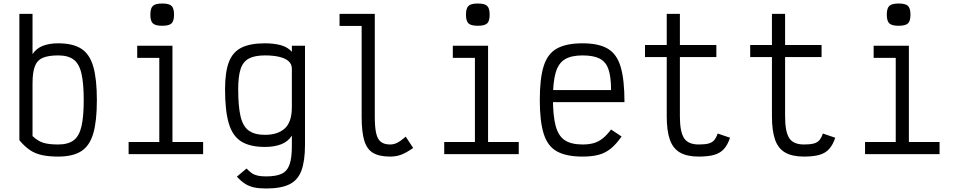

<svg xmlns="http://www.w3.org/2000/svg" viewBox="-20 -879 5440 1095"><path d="M312 14Q257.5 14 218.2 5.2Q179 -3.5 149 -24.2Q119 -45 90.5 -79.5V-800H165.5V-570.5Q188.5 -604.5 225.8 -618.2Q263 -632 312 -632Q395.5 -632 443.5 -601.2Q491.5 -570.5 512 -499.2Q532.5 -428 532.5 -308Q532.5 -189 512 -118.2Q491.5 -47.5 443.5 -16.8Q395.5 14 312 14ZM312 -55Q367.5 -55 399.2 -78.2Q431 -101.5 444.2 -156.5Q457.5 -211.5 457.5 -308Q457.5 -405.5 444.2 -461Q431 -516.5 399.2 -539.8Q367.5 -563 312 -563Q255.5 -563 223.5 -549Q191.5 -535 178.5 -500.2Q165.5 -465.5 165.5 -402.5V-103Q194.5 -75.5 225.5 -65.2Q256.5 -55 312 -55Z M888.5 0V-596L935.5 -549H762.5V-618H963.5V0ZM713.5 0V-69H1138.5V0ZM905 -732Q866.5 -732 852 -745.5Q837.5 -759 837.5 -795.5Q837.5 -832 852 -845.5Q866.5 -859 905 -859Q944 -859 958.2 -845.5Q972.5 -832 972.5 -795.5Q972.5 -759 958.2 -745.5Q944 -732 905 -732Z M1498 196Q1457.5 196 1428.8 189.8Q1400 183.5 1377.2 168.8Q1354.5 154 1331 128.5L1386 82Q1402.5 99.5 1417.2 109.2Q1432 119 1451 123Q1470 127 1498 127Q1555 127 1586.8 111.8Q1618.5 96.5 1631.5 58.8Q1644.5 21 1644.5 -44.5V-105.5Q1622 -70.5 1582.5 -55.8Q1543 -41 1491 -41Q1405.5 -41 1355.8 -72.2Q1306 -103.5 1284.8 -175.5Q1263.5 -247.5 1263.5 -370Q1263.5 -467 1285 -524.2Q1306.5 -581.5 1356.2 -606.8Q1406 -632 1491 -632Q1542.5 -632 1581.8 -621.2Q1621 -610.5 1644.5 -583.5V-618H1719.5V-53.5Q1719.5 39 1699 94Q1678.5 149 1630 172.5Q1581.5 196 1498 196ZM1491 -110Q1564.5 -110 1604.5 -146.8Q1644.5 -183.5 1644.5 -268.5V-486.5Q1644.5 -514 1625 -530.8Q1605.5 -547.5 1571.2 -555.2Q1537 -563 1491 -563Q1433 -563 1399.5 -545.2Q1366 -527.5 1352.2 -485.5Q1338.5 -443.5 1338.5 -370Q1338.5 -271 1352.2 -214Q1366 -157 1399.8 -133.5Q1433.5 -110 1491 -110Z M2205 14Q2143.5 14 2108 -6.8Q2072.5 -27.5 2057.5 -77.2Q2042.5 -127 2042.5 -212.5V-731H1916.5V-800H2117.5V-212.5Q2117.5 -153 2125.5 -118.5Q2133.5 -84 2152.8 -69.5Q2172 -55 2205 -55Q2226 -55 2245 -64.5Q2264 -74 2294 -99.5L2336.5 -35Q2296.5 -7.5 2268.2 3.2Q2240 14 2205 14Z M2688.5 0V-596L2735.5 -549H2562.5V-618H2763.5V0ZM2513.5 0V-69H2938.5V0ZM2705 -732Q2666.5 -732 2652 -745.5Q2637.5 -759 2637.5 -795.5Q2637.5 -832 2652 -845.5Q2666.5 -859 2705 -859Q2744 -859 2758.2 -845.5Q2772.5 -832 2772.5 -795.5Q2772.5 -759 2758.2 -745.5Q2744 -732 2705 -732Z M3302.5 14Q3210 14 3156.5 -15.5Q3103 -45 3080.8 -116Q3058.5 -187 3058.5 -309Q3058.5 -432 3080.8 -502.5Q3103 -573 3156.5 -602.5Q3210 -632 3302.5 -632Q3394 -632 3446 -601.5Q3498 -571 3519.8 -497.5Q3541.5 -424 3541.5 -296.5H3087.5V-365.5H3465Q3465 -440.5 3450.2 -483.5Q3435.5 -526.5 3400 -544.8Q3364.5 -563 3302.5 -563Q3238 -563 3201.2 -540.5Q3164.5 -518 3149 -464.8Q3133.5 -411.5 3133.5 -318Q3133.5 -218.5 3149 -161Q3164.5 -103.5 3201.2 -79.2Q3238 -55 3302.5 -55Q3339.5 -55 3366.8 -63Q3394 -71 3417.2 -89.5Q3440.5 -108 3465 -140.5L3525 -100.5Q3494.5 -57 3464 -32Q3433.5 -7 3395.2 3.5Q3357 14 3302.5 14Z M3965 14Q3898 14 3857.8 -9.2Q3817.5 -32.5 3800 -83.2Q3782.5 -134 3782.5 -215.5V-553.5H3658.5V-622.5H3782.5V-800H3857.5V-622.5H4065.5V-553.5H3857.5V-215.5Q3857.5 -128 3881 -91.5Q3904.5 -55 3965 -55Q4000.5 -55 4021 -60.5Q4041.5 -66 4053 -79.5Q4064.5 -93 4073 -117.5L4143.5 -93.5Q4130 -53 4109 -29.5Q4088 -6 4053.5 4Q4019 14 3965 14Z M4565 14Q4498 14 4457.8 -9.2Q4417.5 -32.5 4400 -83.2Q4382.5 -134 4382.5 -215.5V-553.5H4258.5V-622.5H4382.5V-800H4457.5V-622.5H4665.5V-553.5H4457.5V-215.5Q4457.5 -128 4481 -91.5Q4504.5 -55 4565 -55Q4600.5 -55 4621 -60.5Q4641.5 -66 4653 -79.5Q4664.5 -93 4673 -117.5L4743.5 -93.5Q4730 -53 4709 -29.5Q4688 -6 4653.5 4Q4619 14 4565 14Z M5088.5 0V-596L5135.5 -549H4962.5V-618H5163.5V0ZM4913.5 0V-69H5338.5V0ZM5105 -732Q5066.5 -732 5052 -745.5Q5037.5 -759 5037.5 -795.5Q5037.5 -832 5052 -845.5Q5066.5 -859 5105 -859Q5144 -859 5158.2 -845.5Q5172.5 -832 5172.5 -795.5Q5172.5 -759 5158.2 -745.5Q5144 -732 5105 -732Z"/></svg>

Font: Victor Mono Thin
Style: Regular
Weight: 100
Monospace: yes
Designer: Rune Bjørnerås
Version: Version 1.561;gftools[0.9.30]